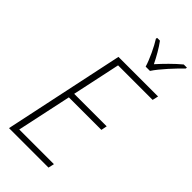

<svg xmlns="http://www.w3.org/2000/svg" viewBox="-289 -1007 1073 1073"><g transform="rotate(45 247.5 -471.0)"><path d="M328 -783H362C391 -828 455 -896 494 -934L495 -942H470C429 -908 385 -863 351 -825C332 -864 306 -910 282 -942H260L258 -934C282 -897 316 -825 328 -783ZM31 0H343L351 -35H77L146 -358H403L410 -393H153L214 -679H487L495 -714H182Z"/></g></svg>

Font: Noto Sans SemiCondensed ExtraLight
Style: Italic
Weight: 200
Width: 4
Italic angle: -12°
Designer: Monotype Design Team
Foundry: Monotype Imaging Inc.
Version: Version 2.013